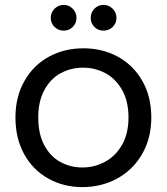

<svg xmlns="http://www.w3.org/2000/svg" viewBox="-20 -754 680 783"><path d="M316 9Q239 9 176.5 -26Q114 -61 78.5 -125.5Q43 -190 43 -275Q43 -359 79.5 -423.5Q116 -488 179 -522.5Q242 -557 320 -557Q398 -557 461 -522.5Q524 -488 560.5 -424Q597 -360 597 -275Q597 -190 559.5 -125.5Q522 -61 458 -26Q394 9 316 9ZM316 -71Q365 -71 408 -94Q451 -117 477.5 -163Q504 -209 504 -275Q504 -341 478 -387Q452 -433 410 -455.5Q368 -478 319 -478Q269 -478 227.5 -455.5Q186 -433 161 -387Q136 -341 136 -275Q136 -208 160.5 -162Q185 -116 226 -93.5Q267 -71 316 -71ZM240 -629Q218 -629 202.5 -644Q187 -659 187 -681Q187 -703 202.5 -718.5Q218 -734 240 -734Q261 -734 276.5 -718.5Q292 -703 292 -681Q292 -659 276.5 -644Q261 -629 240 -629ZM402 -629Q380 -629 365 -644Q350 -659 350 -681Q350 -703 365 -718.5Q380 -734 402 -734Q424 -734 439.5 -718.5Q455 -703 455 -681Q455 -659 439.5 -644Q424 -629 402 -629Z"/></svg>

Font: Fz Poppins
Style: Regular
Weight: 400
Designer: Ninad Kale (Devanagari), Jonny Pinhorn (Latin)
Foundry: Indian Type Foundry
Version: Vit hóa bi Vntype.Com & FontZin.Com